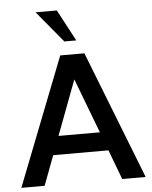

<svg xmlns="http://www.w3.org/2000/svg" viewBox="-63 -1025 852 1077"><g transform="rotate(-5 363.5 -487.0)"><path d="M362 -580 479 -272H246ZM581 0H713L431 -721H295L13 0H144L207 -167H518ZM298 -974H178L325 -797H392Z"/></g></svg>

Font: Perun SemiBold
Style: Regular
Weight: 600
Foundry: Copyright (c) Stefan Peev, Context Ltd, 2016
Version: Version 1.089